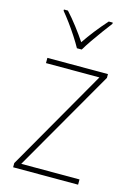

<svg xmlns="http://www.w3.org/2000/svg" viewBox="-117 -824 616 885"><g transform="rotate(15 191.5 -381.5)"><path d="M347 0H37V-20L314 -503H59V-528H348V-510L69 -25H347ZM179 -606Q167 -628 148.5 -656.5Q130 -685 110.5 -711.5Q91 -738 75 -757V-763H94Q119 -736 145 -702Q171 -668 191 -638Q211 -668 236.5 -700.5Q262 -733 289 -763H308V-757Q292 -736 272 -709Q252 -682 233.5 -655Q215 -628 202 -606Z"/></g></svg>

Font: Noto Sans Khmer SemiCondensed Thin
Style: Regular
Weight: 250
Width: 4
Designer: Danh Hong and the Monotype Design Team
Foundry: Monotype Imaging Inc.
Version: Version 2.004